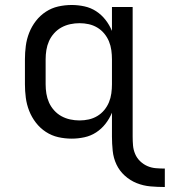

<svg xmlns="http://www.w3.org/2000/svg" viewBox="-20 -548 681 770"><path d="M641 202Q612 202 583.5 199.5Q555 197 528.5 186.5Q502 176 480.5 156.5Q459 137 447 111.5Q435 86 432 57Q429 28 429 0V-96Q419 -72 403 -51.5Q387 -31 365.5 -17Q344 -3 318.5 2.5Q293 8 268 8Q240 8 213.5 2Q187 -4 164 -19Q141 -34 124 -56Q107 -78 97 -103.5Q87 -129 83.5 -156Q80 -183 80 -210V-310Q80 -337 83.5 -364Q87 -391 97 -416.5Q107 -442 124 -464Q141 -486 164 -501Q187 -516 213.5 -522Q240 -528 268 -528Q293 -528 318.5 -522.5Q344 -517 365.5 -503Q387 -489 403 -468.5Q419 -448 429 -424V-520H512V0Q512 18 513.5 35.5Q515 53 522 69.5Q529 86 542 98.5Q555 111 571 118Q587 125 605 126.5Q623 128 641 128ZM299 -65Q318 -65 336 -69Q354 -73 370 -82.5Q386 -92 398 -106.5Q410 -121 417 -138Q424 -155 426.5 -173.5Q429 -192 429 -210V-310Q429 -328 426.5 -346.5Q424 -365 417 -382Q410 -399 398 -413.5Q386 -428 370 -437.5Q354 -447 336 -451Q318 -455 299 -455Q280 -455 261.5 -451Q243 -447 226.5 -438Q210 -429 197 -414.5Q184 -400 176.5 -383Q169 -366 166 -347.5Q163 -329 163 -310V-210Q163 -191 166 -172.5Q169 -154 176.5 -137Q184 -120 197 -105.5Q210 -91 226.5 -82Q243 -73 261.5 -69Q280 -65 299 -65Z"/></svg>

Font: Bmono
Style: Regular
Weight: 400
Monospace: yes
Designer: Belleve Invis
Foundry: Belleve Invis
Version: Version 11.2.2; ttfautohint (v1.8.2)